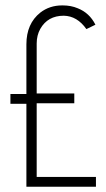

<svg xmlns="http://www.w3.org/2000/svg" viewBox="-20 -708 403 728"><path d="M19.5 -314.5V-351.6H80.1V-540Q80.1 -618.2 132.8 -660.2Q168 -687.5 215.8 -687.5H217.8Q249 -687.5 274.4 -676.8Q319.3 -659.2 341.8 -614.3L307.6 -597.7Q272.5 -647.5 221.7 -648.4Q161.1 -648.4 132.8 -598.6Q119.1 -574.2 119.1 -543V-353.5H261.7V-316.4H119.1V-37.1H343.8V0H80.1V-314.5Z"/></svg>

Font: Post No Bills Colombo Light
Style: Regular
Weight: 300
Designer: Kosala Senevirathne, Siva Puranthara, Lasantha Premarathna, Tharique Azeez
Foundry: Mooniak
Version: Version 1.220 ; ttfautohint (v1.6)